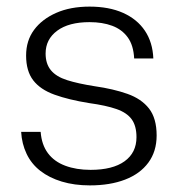

<svg xmlns="http://www.w3.org/2000/svg" viewBox="-20 -551 542 581"><path d="M252 10Q205 10 167 -1.5Q129 -13 102 -34Q75 -55 60.5 -85.5Q46 -116 44 -152H103Q106 -113 125 -87.5Q144 -62 177.5 -49.5Q211 -37 254 -37Q321 -37 357 -63Q393 -89 393 -136Q393 -170 378.5 -190Q364 -210 332.5 -221Q301 -232 250 -239Q188 -249 145 -264.5Q102 -280 80.5 -308Q59 -336 59 -383Q59 -428 83 -460.5Q107 -493 150 -512Q193 -531 251 -531Q310 -531 352.5 -512Q395 -493 418.5 -458Q442 -423 444 -374H386Q384 -414 366.5 -438Q349 -462 319.5 -473Q290 -484 251 -484Q188 -484 153 -458Q118 -432 118 -389Q118 -358 134 -338.5Q150 -319 183 -308.5Q216 -298 267 -290Q323 -282 365.5 -267Q408 -252 431 -222.5Q454 -193 454 -141Q454 -93 429 -59Q404 -25 358.5 -7.5Q313 10 252 10Z"/></svg>

Font: Mona Sans ExtraLight Light
Style: Regular
Weight: 300
Version: Version 2.000